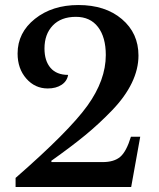

<svg xmlns="http://www.w3.org/2000/svg" viewBox="-20 -744 631 764"><path d="M184 -104 185 -99H388Q434 -99 458.5 -120Q483 -141 501 -200H538L502 0H42V-36Q254 -221 327.5 -323Q401 -425 401 -525Q401 -596 370 -636.5Q339 -677 282 -677Q223 -677 190 -642.5Q157 -608 157 -551Q157 -502 181 -474Q205 -446 251 -446Q247 -421 225 -406.5Q203 -392 170 -392Q119 -392 84.5 -431.5Q50 -471 50 -531Q50 -614 119 -669Q188 -724 292 -724Q399 -724 465 -668Q531 -612 531 -523Q531 -469 504.5 -414Q478 -359 426 -305Q374 -251 318.5 -205.5Q263 -160 184 -104Z"/></svg>

Font: Kolar Light
Style: Regular
Weight: 300
Designer: Ramakrishna Saiteja (Kannada); Shiva Nallaperumal (Latin)
Foundry: Indian Type Foundry
Version: Version 1.001;PS 1.0;hotconv 1.0.88;makeotf.lib2.5.647800